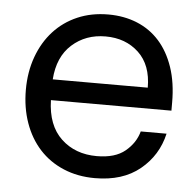

<svg xmlns="http://www.w3.org/2000/svg" viewBox="-43 -554 622 608"><g transform="rotate(5 267.5 -250.0)"><path d="M280 10Q225 10 180 -9Q135 -28 103.5 -62.5Q72 -97 55 -145Q38 -193 38 -250Q38 -307 55.5 -355Q73 -403 104.5 -437.5Q136 -472 180 -491Q224 -510 278 -510Q328 -510 369.5 -493Q411 -476 440.5 -443Q470 -410 486.5 -361.5Q503 -313 503 -250V-224H120Q122 -144 166.5 -102Q211 -60 280 -60Q338 -60 370 -86.5Q402 -113 412 -150H494Q478 -80 423 -35Q368 10 280 10ZM422 -290Q422 -362 380.5 -401Q339 -440 275 -440Q212 -440 168.5 -401Q125 -362 120 -290Z"/></g></svg>

Font: CyStack Display
Style: Regular
Weight: 400
Designer: Weizhong Zhang
Foundry: 本地遙控
Version: Version 1.000;Glyphs 3.1.2 (3151)